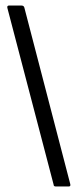

<svg xmlns="http://www.w3.org/2000/svg" viewBox="-20 -675 281 695"><path d="M182 0Q174 0 174 -7L7 -645Q4 -655 13 -655H57Q66 -655 68 -648L234 -10Q237 0 229 0Z"/></svg>

Font: Sofia Sans Extra Condensed
Style: Regular
Weight: 400
Designer: Botio Nikoltchev, Ani Petrova
Foundry: lettersoup
Version: Version 4.101